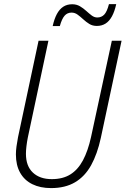

<svg xmlns="http://www.w3.org/2000/svg" viewBox="-20 -914 617 943"><path d="M231 9.8Q177.7 9.8 138.9 -9.3Q100.1 -28.3 79.1 -65.4Q58.1 -102.5 58.1 -155.8Q58.1 -173.3 61 -194.8Q64 -216.3 68.4 -239.7L169.4 -713.9H217.8L116.7 -238.8Q112.3 -216.8 109.9 -196Q107.4 -175.3 107.4 -158.7Q107.4 -98.1 141.6 -66.2Q175.8 -34.2 234.4 -34.2Q288.6 -34.2 325.7 -57.4Q362.8 -80.6 387.5 -126.7Q412.1 -172.9 427.2 -241.2L529.3 -713.9H577.1L475.1 -236.3Q458 -157.7 427.5 -102.5Q397 -47.4 348.6 -18.8Q300.3 9.8 231 9.8ZM238.8 -786.1Q246.6 -821.3 259.3 -845Q272 -868.7 290.5 -880.9Q309.1 -893.1 334.5 -893.1Q356 -893.1 372.6 -883.3Q389.2 -873.5 403.3 -860.6Q417.5 -847.7 430.4 -837.9Q443.4 -828.1 458 -828.1Q478 -828.1 491.7 -842Q505.4 -856 515.1 -893.6H550.8Q543 -857.9 530 -834Q517.1 -810.1 498.5 -798.3Q480 -786.6 455.6 -786.6Q434.6 -786.6 418.7 -796.4Q402.8 -806.2 388.9 -819.1Q375 -832 361.3 -842Q347.7 -852.1 331.5 -852.1Q310.5 -852.1 297.1 -836.7Q283.7 -821.3 273.9 -786.1Z"/></svg>

Font: Open Sans SemiCondensed Light
Style: Italic
Weight: 300
Width: 4
Italic angle: -12°
Designer: Monotype Design Team
Foundry: Monotype Imaging Inc.
Version: Version 3.000